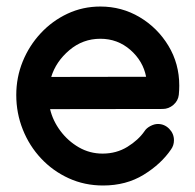

<svg xmlns="http://www.w3.org/2000/svg" viewBox="-20 -553 592 582"><path d="M284.2 -533.2Q349.1 -533.2 403.3 -501Q457.5 -468.8 490.5 -414.3Q523.4 -359.9 523.4 -293.5Q523.4 -279.8 522 -265.6Q520 -247.6 505.6 -235.1Q491.2 -222.7 473.1 -222.7L131.8 -222.2Q140.1 -187 163.1 -156.2Q186 -125.5 219 -106.4Q252 -87.4 291 -87.4Q333 -87.4 366.2 -107.9Q399.4 -128.4 418 -155.3Q423.8 -164.6 435.8 -170.9Q447.8 -177.2 458.5 -177.2Q478.5 -177.2 492.9 -162.6Q507.3 -147.9 507.3 -127.9Q507.3 -112.3 498.5 -100.1Q468.3 -55.7 415.3 -23.2Q362.3 9.3 292.5 9.3Q236.3 9.3 188.2 -12.7Q140.1 -34.7 104.5 -72.8Q68.8 -110.8 49.1 -160.4Q29.3 -210 29.3 -265.1Q29.3 -318.4 48.8 -366.5Q68.4 -414.6 103.3 -452.1Q138.2 -489.7 184.6 -511.5Q231 -533.2 284.2 -533.2ZM422.9 -320.3Q413.6 -368.2 375 -401.9Q336.4 -435.5 284.2 -435.5Q231 -435.5 190.2 -400.9Q149.4 -366.2 135.3 -319.8Z"/></svg>

Font: Manjari
Style: Bold
Weight: 700
Designer: Santhosh Thottingal <santhosh.thottingal@gmail.com>
Version: Version 2.000